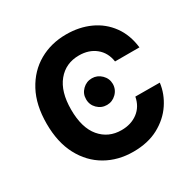

<svg xmlns="http://www.w3.org/2000/svg" viewBox="-166 -893 1048 1060"><g transform="rotate(-30 358.0 -363.5)"><path d="M704.9 -472.7H549.4Q540.5 -532.7 498.2 -566.9Q456 -601.2 392.8 -601.2Q308.2 -601.2 257.3 -539.2Q206.3 -477.3 206.3 -363.6Q206.3 -247.2 257.6 -186.6Q308.9 -126.1 391.7 -126.1Q453.1 -126.1 495.7 -158.2Q538.4 -190.3 549.4 -248.6L704.9 -247.9Q696.7 -181.1 657.3 -122.2Q617.9 -63.2 550.2 -26.6Q482.6 9.9 389.2 9.9Q291.9 9.9 215.4 -34.1Q138.8 -78.1 94.6 -161.6Q50.4 -245 50.4 -363.6Q50.4 -482.6 95.2 -566.1Q139.9 -649.5 216.6 -693.4Q293.3 -737.2 389.2 -737.2Q473.4 -737.2 541 -706.1Q608.7 -675.1 651.8 -615.9Q695 -556.8 704.9 -472.7ZM391.7 -286.6Q356.5 -286.6 331.3 -311.4Q306.1 -336.3 306.5 -371.8Q306.1 -406.6 331.3 -431.5Q356.5 -456.3 391.7 -456.3Q425.8 -456.3 451.2 -431.5Q476.6 -406.6 476.9 -371.8Q476.6 -336.3 451.2 -311.4Q425.8 -286.6 391.7 -286.6Z"/></g></svg>

Font: Inter UI
Style: Bold
Weight: 700
Designer: Rasmus Andersson
Foundry: rsms
Version: 3.2;8d6f07862